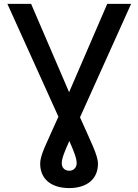

<svg xmlns="http://www.w3.org/2000/svg" viewBox="-20 -747 709 983"><path d="M17.8 -727.3 279.1 -149.5C214.1 -3.9 185.7 46.9 185.7 90.9C185.7 170.5 243.3 215.9 334.5 215.9C425.1 215.9 481.5 169.4 481.5 92C481.5 47.2 446 -18.8 389.6 -146.3L651.3 -727.3H529.1L333.8 -274.9L139.2 -727.3ZM296.2 88.8C296.2 63.6 310.7 28.8 334.9 -25.2C359 29.5 372.5 62.9 372.5 88.8C372.5 110.4 357.6 127.1 334.5 127.1C311.1 127.1 296.2 111.5 296.2 88.8Z"/></svg>

Font: Magic Ui Pro Medium
Style: Regular
Weight: 500
Designer: Stefan Endress, Andreas Faust
Version: Version 1.000;FEAKit 1.0